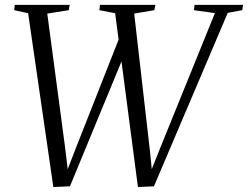

<svg xmlns="http://www.w3.org/2000/svg" viewBox="-20 -763 1022 792"><path d="M200 8.5 96 -708.5 38.5 -721 41 -743H267.5L263.5 -721L175 -707L248.5 -155L264 -26L245 -28.5L292.5 -151L482 -632L523.5 -612L268.5 5.5ZM549 8.5 455 -708.5 390 -721 392.5 -743H621L616.5 -721L533.5 -707L598.5 -140.5L610 -26L591.5 -29L641 -153L866.5 -709L780 -721L782.5 -743H982.5L979.5 -721L919.5 -710L615 5.5Z"/></svg>

Font: Merriweather 120pt Light
Style: Italic
Weight: 300
Italic angle: -7.8°
Version: Version 2.101